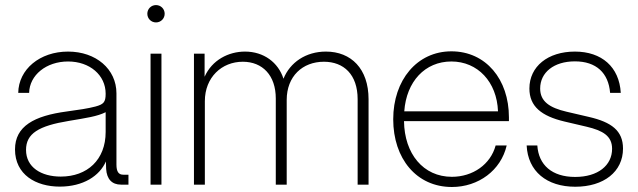

<svg xmlns="http://www.w3.org/2000/svg" viewBox="-20 -727 2511 756"><path d="M215.3 7.8C307.6 7.8 372.1 -34.2 397 -91.3L397.9 -62C400.4 -21.5 420.9 0 456.5 0H485.8V-39.1H465.3C446.8 -39.1 438.5 -51.3 438.5 -79.1V-359.4C438.5 -455.1 357.9 -523.9 248 -523.9C136.7 -523.9 53.2 -454.1 51.8 -361.3H94.7C96.2 -431.2 162.1 -484.9 248 -484.9C333.5 -484.9 396 -431.2 396 -357.9C396 -324.2 387.7 -316.4 356 -307.6C326.7 -299.8 289.6 -294.4 243.2 -288.1C114.3 -271 39.1 -230 39.1 -138.7C39.1 -39.1 121.6 7.8 215.3 7.8ZM219.2 -31.7C142.1 -31.7 82.5 -68.4 82.5 -136.7C82.5 -201.2 131.8 -231.4 251.5 -251C320.8 -262.7 362.8 -268.6 396 -285.2V-207.5C396 -97.2 323.2 -31.7 219.2 -31.7Z M572.8 0H615.7V-515.6H572.8ZM594.2 -638.7C613.3 -638.7 628.4 -653.8 628.4 -672.9C628.4 -691.9 613.3 -707 594.2 -707C575.2 -707 560.1 -691.9 560.1 -672.9C560.1 -653.8 575.2 -638.7 594.2 -638.7Z M743.7 0H786.6V-328.6C786.6 -422.4 853 -483.9 936 -483.9C1013.7 -483.9 1065.9 -430.2 1065.9 -339.4V0H1108.9V-333.5C1108.9 -426.8 1171.4 -483.9 1255.4 -483.9C1333.5 -483.9 1388.2 -433.6 1388.2 -336.4V0H1431.2V-336.4C1431.2 -456.1 1362.8 -523.9 1263.2 -523.9C1184.6 -523.9 1122.1 -481.4 1096.2 -417C1075.7 -481.4 1018.1 -523.9 944.8 -523.9C879.9 -523.9 814.9 -490.7 785.6 -424.8V-515.6H743.7Z M1759.3 9.3C1863.8 9.3 1952.6 -56.2 1975.1 -154.3H1931.6C1911.6 -79.6 1841.8 -30.8 1759.3 -30.8C1646.5 -30.8 1572.3 -121.6 1570.8 -250H1983.9V-265.1C1983.9 -414.6 1893.1 -524.9 1757.3 -524.9C1622.6 -524.9 1528.3 -412.1 1528.3 -257.3C1528.3 -103 1619.6 9.3 1759.3 9.3ZM1571.8 -288.6C1580.1 -405.8 1653.3 -484.9 1757.3 -484.9C1860.8 -484.9 1936.5 -404.8 1940.9 -288.6Z M2245.1 8.3C2357.4 8.3 2433.1 -50.8 2433.1 -142.1C2433.1 -212.4 2387.7 -246.1 2298.8 -266.6L2210.9 -287.1C2144 -302.7 2106.9 -327.6 2106.9 -378.4C2106.9 -441.9 2161.1 -485.4 2243.7 -485.4C2327.6 -485.4 2376 -439.9 2382.3 -361.3H2424.3C2418.5 -463.4 2349.1 -523.9 2243.7 -523.9C2137.2 -523.9 2064.5 -465.3 2064.5 -378.4C2064.5 -308.1 2111.8 -270 2202.6 -248.5L2290 -228C2353.5 -212.9 2390.1 -191.9 2390.1 -141.1C2390.1 -75.7 2334.5 -30.3 2244.6 -30.3C2153.3 -30.3 2100.6 -77.6 2095.7 -154.3H2053.7C2058.6 -52.2 2132.8 8.3 2245.1 8.3Z"/></svg>

Font: Raveo Display Display ExLight
Style: Regular
Weight: 200
Designer: Jakub Foglar, Rasmus Andersson (Inter)
Foundry: Jakubfoglar.com
Version: Version 1.100;Glyphs 3.2.3 (3260)